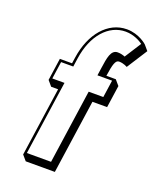

<svg xmlns="http://www.w3.org/2000/svg" viewBox="-164 -970 893 1097"><g transform="rotate(20 283.0 -421.5)"><path d="M185.8 -585H111.8L92.4 -450L119.6 -418.2H161.8L101.5 0L128.8 31.8H305.8L370.6 -418.2H459.7L479.2 -553.2L451.9 -585H394.7L394.7 -585.2C404.9 -656.2 413.5 -686.2 435.3 -686.2C464.3 -686.2 486.3 -672.2 486.3 -672.2L566.3 -797.2L539.1 -829C539.1 -829 489.7 -875 414.8 -875C300.6 -875 212.8 -772 191.2 -622ZM198.7 -570 206.2 -622C227.2 -768.1 310 -860 412.6 -860C463.7 -860 503.3 -836 519.3 -824.3L455 -723.8C444.2 -728.2 429.1 -733 410.3 -733C368.8 -733 361.6 -680.6 352.5 -617L345.7 -570H434.8L419.6 -465H330.6L265.7 -15H118.7L183.6 -465H109.6L124.7 -570Z"/></g></svg>

Font: Blink
Style: 3DObl
Weight: 400
Designer: Mew Too
Foundry: Cannot Into Space Fonts
Version: Version 001.000